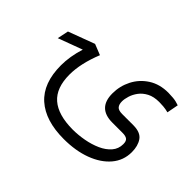

<svg xmlns="http://www.w3.org/2000/svg" viewBox="-115 -573 1050 1050"><g transform="rotate(45 410.5 -48.0)"><path d="M267.6 -220.7Q224.6 -113.8 224.6 -27.8Q224.6 74.7 280.5 123.3Q336.4 171.9 449.2 172.4Q491.7 172.4 536.1 164.3Q580.6 156.2 618.2 139.4Q655.8 122.6 679 95.9Q702.1 69.3 702.1 32.7Q702.1 9.3 690.7 0.7Q679.2 -7.8 656.2 -7.8H576.2Q463.4 -7.8 463.4 -121.1Q463.4 -178.2 489 -228.3Q514.6 -278.3 562.7 -309.3Q610.8 -340.3 677.7 -340.3Q690.9 -340.3 714.6 -338.4Q738.3 -336.4 762.2 -327.6L749.5 -260.7Q729 -266.1 710 -267.6Q690.9 -269 677.7 -269Q636.2 -269 607.9 -254.2Q579.6 -239.3 562.7 -216.6Q545.9 -193.8 538.6 -169.7Q531.2 -145.5 531.2 -127.4Q531.2 -104 541.7 -91.6Q552.2 -79.1 581.1 -79.1H668.9Q723.6 -78.6 744.9 -47.9Q766.1 -17.1 766.1 30.8Q766.1 95.2 725.3 143.1Q684.6 190.9 613.8 217.3Q543 243.7 451.7 243.7Q309.6 243.7 232.7 175.3Q155.8 106.9 155.8 -31.2Q155.8 -99.1 179.7 -175.8L38.6 -123.5L52.2 -188.5L205.1 -245.6V-246.1V-245.6L205.6 -246.1L205.1 -245.6Z"/></g></svg>

Font: Vazir Light UI
Style: Light-UI
Weight: 300
Designer: Saber Rastikerdar
Foundry: Saber Rastikerdar
Version: Version 30.0.0